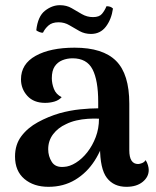

<svg xmlns="http://www.w3.org/2000/svg" viewBox="-20 -711 601 741"><path d="M468 10Q419 10 392.5 -24.5Q366 -59 366 -144V-200L388 -194Q375 -137 345 -90.5Q315 -44 270 -17Q225 10 167 10Q110 10 74 -20.5Q38 -51 38 -107Q38 -153 62.5 -185.5Q87 -218 126.5 -239.5Q166 -261 210 -274Q250 -285 289 -289Q328 -293 359 -293V-318Q359 -401 337 -443.5Q315 -486 260 -486Q239 -486 220.5 -478.5Q202 -471 191 -454.5Q180 -438 180 -409Q180 -389 188 -368Q196 -347 218 -336Q207 -324 190 -319Q173 -314 154 -314Q110 -314 85.5 -341Q61 -368 61 -405Q61 -464 117.5 -495.5Q174 -527 268 -527Q377 -527 428 -476Q479 -425 479 -311V-131Q479 -78 513 -78Q519 -78 528 -81.5Q537 -85 542 -93Q548 -84 551 -73.5Q554 -63 554 -55Q554 -28 530.5 -9Q507 10 468 10ZM227 -67Q249 -68 273 -83Q297 -98 317 -123.5Q337 -149 349.5 -182Q362 -215 362 -253Q342 -254 319 -252.5Q296 -251 274.5 -246Q253 -241 235 -232Q204 -218 185 -193Q166 -168 166 -135Q166 -108 180 -86Q194 -64 227 -67ZM416 -678Q410 -636 388.5 -608Q367 -580 331 -580Q307 -580 287 -591Q267 -602 248 -613.5Q229 -625 206 -625Q181 -625 167 -612.5Q153 -600 146 -585Q141 -584 133 -587Q125 -590 120 -594Q126 -648 153.5 -669.5Q181 -691 211 -691Q237 -691 256.5 -679.5Q276 -668 296 -656.5Q316 -645 339 -645Q363 -645 373.5 -657.5Q384 -670 391 -687Q399 -687 405 -685Q411 -683 416 -678Z"/></svg>

Font: Arima Thin SemiBold
Style: Regular
Weight: 600
Version: Version 1.100